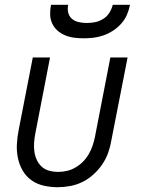

<svg xmlns="http://www.w3.org/2000/svg" viewBox="-20 -770 590 802"><path d="M221 12Q191 12 162.5 5.5Q134 -1 111.5 -17Q89 -33 75 -57Q61 -81 55 -109Q49 -137 50.5 -167Q52 -197 58 -227L117 -530H189L128 -215Q124 -195 122.5 -175.5Q121 -156 123.5 -137.5Q126 -119 133.5 -102.5Q141 -86 154 -74Q167 -62 185 -57Q203 -52 223 -52Q241 -52 259 -56Q277 -60 294.5 -70Q312 -80 326 -94Q340 -108 350 -125Q360 -142 366 -159.5Q372 -177 376 -195L441 -530H513L445 -183Q441 -158 432 -132.5Q423 -107 407.5 -84Q392 -61 370.5 -41.5Q349 -22 324.5 -10Q300 2 273.5 7Q247 12 221 12ZM330 -610Q310 -610 290 -612.5Q270 -615 252 -622.5Q234 -630 220 -642.5Q206 -655 198 -672Q190 -689 189.5 -709Q189 -729 193 -750H265Q261 -733 265 -717Q269 -701 281 -691Q293 -681 309.5 -677.5Q326 -674 343 -674Q360 -674 377.5 -677.5Q395 -681 411 -691Q427 -701 437 -717Q447 -733 451 -750H523Q519 -729 510.5 -709Q502 -689 487 -672Q472 -655 453 -642.5Q434 -630 413 -622.5Q392 -615 371 -612.5Q350 -610 330 -610Z"/></svg>

Font: Lode Term
Style: Italic
Weight: 400
Italic angle: -11°
Monospace: yes
Designer: Belleve Invis
Foundry: Belleve Invis
Version: Version 29.2.0